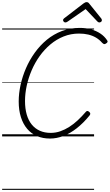

<svg xmlns="http://www.w3.org/2000/svg" viewBox="-20 -1276 1027 1796"><path d="M448 20Q380 20 326 -3Q272 -26 234 -71Q196 -116 175.5 -180.5Q155 -245 155 -327Q155 -402 172.5 -482Q190 -562 223.5 -639Q257 -716 306 -784Q355 -852 418 -904Q481 -956 558.5 -985.5Q636 -1015 726 -1015Q783 -1015 831.5 -1001.5Q880 -988 918.5 -962.5Q957 -937 982 -899Q989 -890 985.5 -882.5Q982 -875 970 -868Q960 -862 953.5 -863.5Q947 -865 935 -876Q910 -905 878 -924Q846 -943 806.5 -952.5Q767 -962 719 -962Q643 -962 575.5 -935Q508 -908 451.5 -860.5Q395 -813 351 -751.5Q307 -690 276.5 -619Q246 -548 230 -474.5Q214 -401 214 -331Q214 -260 230 -204.5Q246 -149 277 -111Q308 -73 352.5 -53Q397 -33 454 -33Q501 -33 544 -48Q587 -63 628 -89Q669 -115 707.5 -151Q746 -187 783 -230Q791 -239 798.5 -238Q806 -237 815 -229Q824 -221 824.5 -213Q825 -205 817 -195Q759 -124 697.5 -76Q636 -28 573 -4Q510 20 448 20ZM591 -1066Q583 -1066 576.5 -1073Q570 -1080 570 -1087Q570 -1093 572.5 -1096.5Q575 -1100 579 -1104L760 -1243Q770 -1250 776.5 -1253Q783 -1256 791 -1256Q798 -1256 804 -1252.5Q810 -1249 815 -1242L928 -1102Q931 -1098 932 -1093.5Q933 -1089 933 -1086Q933 -1077 925 -1071.5Q917 -1066 910 -1066Q904 -1066 899 -1068.5Q894 -1071 890 -1076L781 -1191L614 -1075Q606 -1070 601.5 -1068Q597 -1066 591 -1066ZM0 490H860V500H0ZM0 -20H860V0H0ZM0 -505H860V-500H0ZM0 -1010H860V-1000H0Z"/></svg>

Font: Playwrite AU TAS Guides
Style: Regular
Weight: 400
Designer: Veronika Burian, José Scaglione
Foundry: TypeTogether
Version: Version 1.003